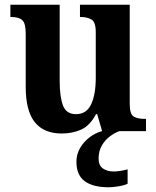

<svg xmlns="http://www.w3.org/2000/svg" viewBox="-20 -556 663 814"><path d="M242 10Q166 10 127.5 -38Q89 -86 89 -188V-414Q89 -457 74.5 -470.5Q60 -484 27 -484H24V-536H233V-213Q233 -146 247 -109Q261 -72 302 -72Q347 -72 366.5 -114Q386 -156 386 -226V-419Q386 -463 367.5 -473.5Q349 -484 322 -484H319V-536H530V-115Q530 -71 547.5 -61.5Q565 -52 592 -52H599V0H413L392 -72H387Q361 -23 324 -6.5Q287 10 242 10ZM442 238Q374 238 339 212Q304 186 304 130Q304 98 319.5 71.5Q335 45 360 26Q385 7 412 0H486Q466 7 445.5 22.5Q425 38 411.5 61.5Q398 85 398 117Q398 145 416 158Q434 171 462 171Q487 171 521 162V223Q507 230 482 234Q457 238 442 238Z"/></svg>

Font: Noto Serif Thai SemiCondensed
Style: Bold
Weight: 700
Width: 4
Designer: Monotype Design Team
Foundry: Monotype Imaging Inc.
Version: Version 2.002; ttfautohint (v1.8.4.7-5d5b)